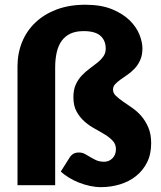

<svg xmlns="http://www.w3.org/2000/svg" viewBox="-20 -762 663 790"><path d="M331 -742.5Q396 -742.5 441 -724Q486 -705.5 513.8 -678Q541.5 -650.5 553.8 -619.5Q566 -588.5 566 -563Q566 -535 557 -515Q548 -495 534.5 -480.5Q521 -466 505.5 -455.2Q490 -444.5 476.5 -435Q463 -425.5 454 -415.8Q445 -406 445 -393Q445 -379 456.8 -367.8Q468.5 -356.5 485.8 -344.5Q503 -332.5 523.5 -318.5Q544 -304.5 561.2 -284.8Q578.5 -265 590.2 -237.8Q602 -210.5 602 -172.5Q602 -127 584.8 -93.2Q567.5 -59.5 539 -37Q510.5 -14.5 473 -3.2Q435.5 8 395 8Q373 8 350 3Q327 -2 305.2 -10.5Q283.5 -19 264.2 -30.8Q245 -42.5 230 -56L266 -113Q272 -123 281.2 -128.8Q290.5 -134.5 305 -134.5Q318.5 -134.5 329.5 -128.5Q340.5 -122.5 351.8 -115.5Q363 -108.5 376.5 -102.5Q390 -96.5 409 -96.5Q428.5 -96.5 442.8 -110.8Q457 -125 457 -148.5Q457 -168.5 444 -182.5Q431 -196.5 411.5 -208.5Q392 -220.5 369.5 -232.8Q347 -245 327.5 -262.2Q308 -279.5 295 -303.2Q282 -327 282 -362.5Q282 -392.5 291.8 -414Q301.5 -435.5 316.5 -451.2Q331.5 -467 348.5 -479.5Q365.5 -492 380.5 -504Q395.5 -516 405.2 -529.8Q415 -543.5 415 -562Q415 -595.5 393.2 -614.8Q371.5 -634 324 -634Q292.5 -634 270.2 -623.8Q248 -613.5 234 -594.2Q220 -575 213.5 -547Q207 -519 207 -484V0H52V-489Q52 -542.5 70.8 -588.8Q89.5 -635 125.5 -669.2Q161.5 -703.5 213.2 -723Q265 -742.5 331 -742.5Z"/></svg>

Font: Lato ExtraBold
Style: Regular
Weight: 800
Designer: Lukasz Dziedzic with Adam Twardoch and Botio Nikoltchev
Foundry: tyPoland Lukasz Dziedzic
Version: Version 2.015; 2015-08-06; http://www.latofonts.com/